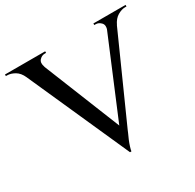

<svg xmlns="http://www.w3.org/2000/svg" viewBox="-171 -871 1078 1059"><g transform="rotate(-30 368.0 -342.0)"><path d="M367 16 50 -694H167L401 -112ZM367 16 360 -71 622 -697H686L417 -96Q417 -94 410.5 -80.5Q404 -67 396 -48Q388 -29 382.5 -11Q377 7 376 16ZM594 -628Q605 -658 590 -674Q575 -690 556 -690H547V-700H752V-690Q752 -690 747.5 -690Q743 -690 743 -690Q721 -690 696 -675.5Q671 -661 655 -627ZM194 -628 80 -627Q65 -661 40 -675.5Q15 -690 -8 -690Q-8 -690 -12 -690Q-16 -690 -16 -690V-700H240V-690H231Q212 -690 197.5 -674Q183 -658 194 -628Z"/></g></svg>

Font: Cinzel Eorzea
Style: Regular
Weight: 500
Designer: Natanael Gama
Version: Version 2.000